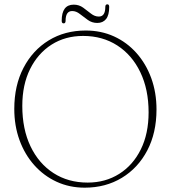

<svg xmlns="http://www.w3.org/2000/svg" viewBox="-20 -853 790 887"><path d="M376 -712Q447 -712 506.8 -684.8Q566.5 -657.5 610.5 -608Q654.5 -558.5 678.8 -492Q703 -425.5 703 -347Q703 -239.5 660.5 -158.2Q618 -77 543 -31.5Q468 14 371.5 14Q301 14 241.8 -13.2Q182.5 -40.5 138.5 -89.8Q94.5 -139 70.2 -205.5Q46 -272 46 -350Q46 -458 88.5 -539.5Q131 -621 205.2 -666.5Q279.5 -712 376 -712ZM666.5 -334Q666.5 -440 628.2 -519.5Q590 -599 521.8 -643Q453.5 -687 364 -687Q281.5 -687 218.2 -646.8Q155 -606.5 119 -534Q83 -461.5 83 -363.5Q83 -256.5 121 -177Q159 -97.5 227 -53.5Q295 -9.5 385 -9.5Q467 -9.5 530.8 -49.8Q594.5 -90 630.5 -162.8Q666.5 -235.5 666.5 -334ZM429.5 -747Q405 -747 385.8 -760.8Q366.5 -774.5 349.2 -788.2Q332 -802 313.5 -802Q283 -802 283 -757Q283 -745 274 -745Q265 -745 265 -757Q265 -831.5 320.5 -831.5Q345 -831.5 364 -817.8Q383 -804 400.2 -790.2Q417.5 -776.5 436.5 -776.5Q466.5 -776.5 466.5 -821Q466.5 -833 476 -833Q484.5 -833 484.5 -821Q484.5 -783 470 -765Q455.5 -747 429.5 -747Z"/></svg>

Font: Fraunces 72pt S050 Thin
Style: Regular
Weight: 100
Version: Version 1.000; ttfautohint (v1.8.3)